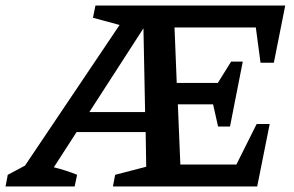

<svg xmlns="http://www.w3.org/2000/svg" viewBox="-73 -672 1061 692"><path d="M-53 0 -45 -42 17 -75 358 -582 262 -608 271 -652H955L914 -446H866L849 -573H556L564 -373H712L760 -450H802L756 -216H713L695 -296H568L577 -79H779L852 -225H899L854 0H334L342 -42L454 -71L452 -196H203L121 -69Q163 -59 205 -42L196 0ZM249 -268H450L444 -570Z"/></svg>

Font: Piazzolla SC SemiBold
Style: Italic
Weight: 600
Italic angle: -11.3°
Designer: Juan Pablo del Peral
Foundry: Huerta Tipografica
Version: Version 1.330